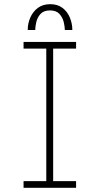

<svg xmlns="http://www.w3.org/2000/svg" viewBox="-20 -901 490 921"><path d="M345 -668H235V-32H345V0H93V-32H202V-668H93V-700H345ZM113 -757Q113 -788 125.2 -816.5Q137.5 -845 161.5 -863Q185.5 -881 221 -881Q256.5 -881 280 -863Q303.5 -845 315.2 -816.5Q327 -788 327 -757H291Q291 -772.5 285.8 -794.8Q280.5 -817 265.2 -834Q250 -851 220 -851Q189.5 -851 174.2 -834Q159 -817 154 -794.8Q149 -772.5 149 -757Z"/></svg>

Font: League Mono Thin Condensed
Style: Regular
Weight: 100
Width: 1
Designer: Tyler Finck
Foundry: The League of Moveable Type / Tyler Finck
Version: Version 2.300;RELEASE